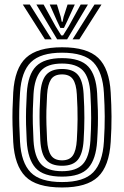

<svg xmlns="http://www.w3.org/2000/svg" viewBox="-20 -819 548 849"><path d="M254.5 10Q140.5 10 92.5 -38.6Q44.5 -87.2 38.5 -191Q36.2 -231.5 35.4 -266.4Q34.5 -301.2 35.4 -335.9Q36.2 -370.5 38.5 -410Q45 -517 95.1 -563.5Q145.2 -610 254.5 -610Q365.2 -610 414.4 -562.9Q463.5 -515.8 469.5 -410Q472.8 -354.5 473.1 -304.1Q473.5 -253.8 469.5 -191Q462.8 -84 413.2 -37Q363.8 10 254.5 10ZM254.5 -14Q350.5 -14 392.1 -56.9Q433.8 -99.8 439.5 -192.8Q443.5 -257.5 443.1 -304.8Q442.8 -352 439.5 -408.2Q434.2 -499.5 393.4 -542.8Q352.5 -586 254.5 -586Q159.5 -586 116.9 -544.2Q74.2 -502.5 68.5 -408.2Q65.8 -363.5 65.1 -329.2Q64.5 -295 65.5 -263Q66.5 -231 68.5 -192.5Q73.8 -100 115.4 -57Q157 -14 254.5 -14ZM254.5 -38Q172 -38 137.5 -76.1Q103 -114.2 98.2 -195.5Q96 -235 95.2 -268.8Q94.5 -302.5 95.4 -335.8Q96.2 -369 98.5 -406.5Q103.5 -489.8 139.6 -525.9Q175.8 -562 254.5 -562Q336 -562 370.4 -524.5Q404.8 -487 409.5 -407Q412 -363.5 412.8 -330.1Q413.5 -296.8 412.8 -265.1Q412 -233.5 409.5 -194.5Q404.5 -114.8 370.4 -76.4Q336.2 -38 254.5 -38ZM254.5 -62Q317.5 -62 346.4 -93.4Q375.2 -124.8 379.8 -197.8Q383 -249 383.1 -296.9Q383.2 -344.8 379.8 -403.8Q375.8 -476 346.9 -507Q318 -538 254.5 -538Q188.2 -538 160.4 -505.2Q132.5 -472.5 128.2 -403.5Q126.2 -371.2 125.4 -339Q124.5 -306.8 125.2 -271.9Q126 -237 128.2 -196.5Q132.5 -125.8 161 -93.9Q189.5 -62 254.5 -62ZM254.5 -86Q206.2 -86 184 -112Q161.8 -138 158.2 -197.8Q156.2 -235.2 155.4 -268.4Q154.5 -301.5 155.2 -334.2Q156 -367 158.2 -402.5Q162 -462.8 184.5 -488.4Q207 -514 254.5 -514Q302.2 -514 324.4 -488.2Q346.5 -462.5 349.8 -403Q353.2 -344.5 353.1 -297.5Q353 -250.5 349.8 -198.5Q346 -139 324.2 -112.5Q302.5 -86 254.5 -86ZM254.5 -110Q287 -110 301.9 -131.2Q316.8 -152.5 319.8 -200.2Q322.5 -245.2 323 -291.6Q323.5 -338 319.8 -401.5Q317.2 -448 302.2 -469Q287.2 -490 254.5 -490Q219.8 -490 205.4 -467.8Q191 -445.5 188.2 -400.8Q186 -362.8 185.2 -331.2Q184.5 -299.8 185.4 -268.5Q186.2 -237.2 188.2 -199.5Q191 -153.5 205.8 -131.8Q220.5 -110 254.5 -110ZM80.8 -799H111.8L208.8 -645H178.8ZM140.8 -799H172.8L225.5 -703.2L250.8 -662.5H258.8L284 -703L336.8 -799H368.8L276.8 -645H232.8ZM199.8 -799H231.8L248.5 -744.5L252.8 -722.8H256.8L261.2 -744.5L278.8 -799H310.8L278.5 -728.2L262.8 -695.5H246.8L231.2 -728.2ZM397.8 -799H428.8L330.8 -645H300.8Z"/></svg>

Font: Big Shoulders Inline Text Thin Black
Style: Regular
Weight: 900
Version: Version 2.002